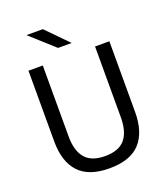

<svg xmlns="http://www.w3.org/2000/svg" viewBox="-150 -930 911 1046"><g transform="rotate(-20 305.0 -406.5)"><path d="M305 12Q185 12 127.8 -49.8Q70.5 -111.5 70.5 -229.5V-639H153.5V-227.5Q153.5 -145.5 189.5 -102.2Q225.5 -59 305 -59Q385 -59 420.8 -102.2Q456.5 -145.5 456.5 -227.5V-639H539.5V-229.5Q539.5 -111.5 482.5 -49.8Q425.5 12 305 12ZM221.5 -825 342.5 -701.5V-700.5H264.5L128 -823.5V-825Z"/></g></svg>

Font: Anek Bangla Medium
Style: Regular
Weight: 400
Version: Version 1.003